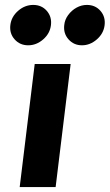

<svg xmlns="http://www.w3.org/2000/svg" viewBox="-20 -760 446 780"><path d="M155.5 -600Q128 -576 94.5 -576Q61 -576 39.5 -600Q18 -624 22 -658Q26 -692 53.5 -716Q81 -740 115 -740Q149 -740 170 -716Q191 -692 187 -658Q183 -624 155.5 -600ZM313 -576Q280 -576 258.5 -600Q237 -624 241 -658Q243 -680 257 -699Q271 -718 291 -729Q311 -740 333 -740Q367 -740 388 -716Q409 -692 405 -658Q401 -624 373.5 -600Q346 -576 313 -576ZM60 0 121 -500H267L206 0Z"/></svg>

Font: Orkney
Style: BoldItalic
Weight: 700
Designer: Samuel Oakes and Alfredo Marco Pradil
Foundry: Alfredo Marco Pradil
Version: 1.0; ttfautohint (v1.5)